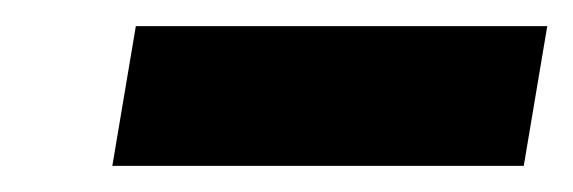

<svg xmlns="http://www.w3.org/2000/svg" viewBox="-20 -706 439 147"><path d="M66 -579 84 -686H399L381 -579Z"/></svg>

Font: MuseoModerno Black
Style: Italic
Weight: 900
Italic angle: -9°
Designer: Pablo Cosgaya, Héctor Gatti, Marcela Romero, and the Authors of The MuseoModerno Project.
Foundry: Omnibus-Type Team
Version: Version 1.003